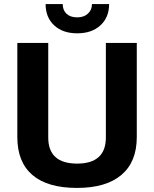

<svg xmlns="http://www.w3.org/2000/svg" viewBox="-20 -922 764 952"><path d="M362.8 -756.8Q291 -756.8 248.5 -796.4Q206.1 -835.9 206.1 -901.9H291Q291 -871.1 310.1 -853.5Q329.1 -835.9 362.8 -835.9Q396 -835.9 416 -854.5Q436 -873 436 -901.9H521Q521 -835.9 478 -796.4Q435.1 -756.8 362.8 -756.8ZM361.8 9.8Q215.8 9.8 140.9 -54.2Q65.9 -118.2 65.9 -242.2V-709H219.2V-240.2Q219.2 -111.3 361.8 -110.8Q504.9 -110.8 504.9 -240.2V-709H658.2V-242.2Q658.2 -119.1 582 -54.7Q505.9 9.8 361.8 9.8Z"/></svg>

Font: Sarala
Style: Bold
Weight: 700
Designer: Andres Torresi
Foundry: Huerta Tipografica
Version: Version 1.004;PS 001.003;hotconv 1.0.70;makeotf.lib2.5.58329